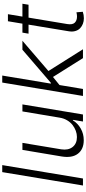

<svg xmlns="http://www.w3.org/2000/svg" viewBox="457 -1224 775 1730"><g transform="rotate(-90 845.0 -359.5)"><path d="M221.9 -727.3 101.2 0H38L158.7 -727.3Z M649.1 -208.5 705.6 -545.5H768.8L677.9 0H614.7L629.6 -90.6H625Q598.4 -46.9 551.1 -19.9Q503.9 7.1 446 7.1Q365.4 7.1 324.8 -45.1Q284.1 -97.3 299.7 -192.1L359 -545.5H422.2L364 -196Q354 -132.5 384.8 -93.4Q415.5 -54.3 474.8 -54.3Q502.8 -54.3 530.9 -64.6Q558.9 -74.9 583.3 -93.8Q607.6 -112.6 625.4 -142.4Q643.1 -172.2 649.1 -208.5Z M844.8 0 965.6 -727.3H1028.8L956 -289.4H963.4L1261.4 -545.5H1342.3L1069.6 -311.1L1265.6 0H1185.7L1016 -270.2L943.2 -211.3L908 0Z M1675.8 -545.5 1666.9 -490.4H1550.8L1492.9 -142.4Q1485.1 -94.8 1504.8 -74.2Q1524.5 -53.6 1561.1 -53.6Q1576.3 -53.6 1598.7 -58.6L1603.3 -1.4Q1574.6 8.2 1544.7 8.2Q1518.1 8.2 1495 -0.7Q1471.9 -9.6 1454.7 -26.1Q1437.5 -42.6 1429.9 -68.9Q1422.2 -95.2 1427.6 -127.5L1487.6 -490.4H1406.2L1415.5 -545.5H1496.4L1518.1 -676.1H1581.7L1560 -545.5Z"/></g></svg>

Font: Karasuma Gothic
Style: Light Italic
Weight: 300
Italic angle: 9.39998°
Designer: Rasmus Andersson / Ryoko Nishizuka
Foundry: rsms
Version: Version 1.00